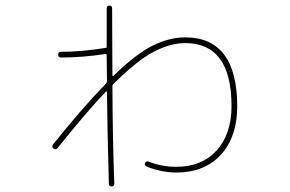

<svg xmlns="http://www.w3.org/2000/svg" viewBox="-20 -628 1040 688"><path d="M185.5 -96.7Q179.7 -89.8 171.9 -95.7Q164.1 -101.6 169.9 -110.4Q277.3 -244.1 359.4 -328.1Q363.3 -332 363.3 -337.9Q363.3 -351.6 362.8 -382.8Q362.3 -414.1 362.3 -430.7Q362.3 -434.6 357.4 -434.6Q276.4 -421.9 197.3 -421.9Q188.5 -421.9 188.5 -432.1Q188.5 -442.4 198.2 -442.4Q270.5 -442.4 357.4 -456.1Q362.3 -456.1 362.3 -460V-598.6Q362.3 -607.4 372.1 -607.9Q381.8 -608.4 381.8 -596.7Q381.8 -547.9 382.3 -468.3Q382.8 -388.7 382.8 -357.4Q382.8 -356.4 384.3 -356Q385.7 -355.5 386.7 -356.4Q466.8 -434.6 526.9 -464.4Q586.9 -494.1 643.6 -494.1Q829.1 -494.1 830.1 -248Q830.1 -137.7 771.5 -73.7Q712.9 -9.8 612.3 -9.8Q558.6 -9.8 505.9 -31.2Q496.1 -35.2 500 -43.9Q503.9 -52.7 512.7 -48.8Q559.6 -30.3 612.3 -30.3Q703.1 -30.3 756.3 -88.9Q809.6 -147.5 809.6 -248Q809.6 -473.6 643.6 -473.6Q589.8 -473.6 529.8 -441.9Q469.7 -410.2 385.7 -326.2Q382.8 -323.2 382.8 -319.3Q383.8 -119.1 389.6 30.3Q389.6 40 379.9 40Q370.1 40 370.1 30.3Q364.3 -174.8 363.3 -298.8Q363.3 -299.8 361.8 -300.3Q360.4 -300.8 359.4 -299.8Q293.9 -231.4 185.5 -96.7Z"/></svg>

Font: Rounded-L Mgen+ 2m thin
Style: Regular
Weight: 100
Designer: [Source Han Sans]
Ryoko NISHIZUKA  (kana & ideographs); Paul D. Hunt (Latin, Greek & Cyrillic); Wenlong ZHANG  (bopomofo
Version: Version 1.059.20150602